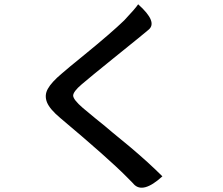

<svg xmlns="http://www.w3.org/2000/svg" viewBox="-20 -833 1040 895"><path d="M624 -813Q717 -730 672 -694Q642 -669 626 -656Q610 -643 506 -559Q402 -475 361 -440Q321 -406 321 -387Q322 -368 366 -330Q376 -321 425 -281Q474 -242 505 -215Q537 -189 584 -150Q673 -75 737 -11Q646 72 603 25Q606 27 570 -9Q486 -94 261 -283Q212 -324 199 -356Q186 -389 203 -419Q220 -450 269 -491Q295 -514 374 -578Q499 -680 559 -738Q611 -793 624 -813Z"/></svg>

Font: Swei Half Moon CJK TC
Style: Medium
Weight: 500
Version: Version 2.125